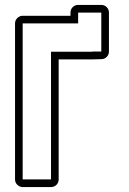

<svg xmlns="http://www.w3.org/2000/svg" viewBox="-20 -759 525 779"><path d="M266 -708Q266 -721 275 -730Q284 -739 297 -739H391Q404 -739 413 -730Q422 -721 422 -708V-550Q422 -537 413 -528Q404 -519 391 -519L355 -518H218V-31Q218 -18 209 -9Q200 0 187 0H72Q60 0 50.5 -9Q41 -18 41 -31V-664Q41 -677 50.5 -686Q60 -695 72 -695H266ZM297 -664H72V-31H187V-549H355V-550H391V-708H297Z"/></svg>

Font: Lichte PostBus
Style: Regular
Weight: 400
Designer: Peter Wiegel
Version: Version 1.001